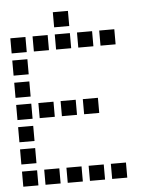

<svg xmlns="http://www.w3.org/2000/svg" viewBox="-54 -830 708 861"><g transform="rotate(-5 300.0 -400.0)"><path d="M217 -784Q216 -784 216 -784Q216 -784 216 -783V-717Q216 -716 216 -716Q216 -716 217 -716H283Q284 -716 284 -716Q284 -716 284 -717V-783Q284 -784 284 -784Q284 -784 283 -784ZM17 -684Q16 -684 16 -684Q16 -684 16 -683V-617Q16 -616 16 -616Q16 -616 17 -616H83Q84 -616 84 -616Q84 -616 84 -617V-683Q84 -684 84 -684Q84 -684 83 -684ZM117 -684Q116 -684 116 -684Q116 -684 116 -683V-617Q116 -616 116 -616Q116 -616 117 -616H183Q184 -616 184 -616Q184 -616 184 -617V-683Q184 -684 184 -684Q184 -684 183 -684ZM217 -684Q216 -684 216 -684Q216 -684 216 -683V-617Q216 -616 216 -616Q216 -616 217 -616H283Q284 -616 284 -616Q284 -616 284 -617V-683Q284 -684 284 -684Q284 -684 283 -684ZM317 -684Q316 -684 316 -684Q316 -684 316 -683V-617Q316 -616 316 -616Q316 -616 317 -616H383Q384 -616 384 -616Q384 -616 384 -617V-683Q384 -684 384 -684Q384 -684 383 -684ZM417 -684Q416 -684 416 -684Q416 -684 416 -683V-617Q416 -616 416 -616Q416 -616 417 -616H483Q484 -616 484 -616Q484 -616 484 -617V-683Q484 -684 484 -684Q484 -684 483 -684ZM17 -584Q16 -584 16 -584Q16 -584 16 -583V-517Q16 -516 16 -516Q16 -516 17 -516H83Q84 -516 84 -516Q84 -516 84 -517V-583Q84 -584 84 -584Q84 -584 83 -584ZM17 -484Q16 -484 16 -484Q16 -484 16 -483V-417Q16 -416 16 -416Q16 -416 17 -416H83Q84 -416 84 -416Q84 -416 84 -417V-483Q84 -484 84 -484Q84 -484 83 -484ZM17 -384Q16 -384 16 -384Q16 -384 16 -383V-317Q16 -316 16 -316Q16 -316 17 -316H83Q84 -316 84 -316Q84 -316 84 -317V-383Q84 -384 84 -384Q84 -384 83 -384ZM117 -384Q116 -384 116 -384Q116 -384 116 -383V-317Q116 -316 116 -316Q116 -316 117 -316H183Q184 -316 184 -316Q184 -316 184 -317V-383Q184 -384 184 -384Q184 -384 183 -384ZM217 -384Q216 -384 216 -384Q216 -384 216 -383V-317Q216 -316 216 -316Q216 -316 217 -316H283Q284 -316 284 -316Q284 -316 284 -317V-383Q284 -384 284 -384Q284 -384 283 -384ZM317 -384Q316 -384 316 -384Q316 -384 316 -383V-317Q316 -316 316 -316Q316 -316 317 -316H383Q384 -316 384 -316Q384 -316 384 -317V-383Q384 -384 384 -384Q384 -384 383 -384ZM17 -284Q16 -284 16 -284Q16 -284 16 -283V-217Q16 -216 16 -216Q16 -216 17 -216H83Q84 -216 84 -216Q84 -216 84 -217V-283Q84 -284 84 -284Q84 -284 83 -284ZM17 -184Q16 -184 16 -184Q16 -184 16 -183V-117Q16 -116 16 -116Q16 -116 17 -116H83Q84 -116 84 -116Q84 -116 84 -117V-183Q84 -184 84 -184Q84 -184 83 -184ZM17 -84Q16 -84 16 -84Q16 -84 16 -83V-17Q16 -16 16 -16Q16 -16 17 -16H83Q84 -16 84 -16Q84 -16 84 -17V-83Q84 -84 84 -84Q84 -84 83 -84ZM117 -84Q116 -84 116 -84Q116 -84 116 -83V-17Q116 -16 116 -16Q116 -16 117 -16H183Q184 -16 184 -16Q184 -16 184 -17V-83Q184 -84 184 -84Q184 -84 183 -84ZM217 -84Q216 -84 216 -84Q216 -84 216 -83V-17Q216 -16 216 -16Q216 -16 217 -16H283Q284 -16 284 -16Q284 -16 284 -17V-83Q284 -84 284 -84Q284 -84 283 -84ZM317 -84Q316 -84 316 -84Q316 -84 316 -83V-17Q316 -16 316 -16Q316 -16 317 -16H383Q384 -16 384 -16Q384 -16 384 -17V-83Q384 -84 384 -84Q384 -84 383 -84ZM417 -84Q416 -84 416 -84Q416 -84 416 -83V-17Q416 -16 416 -16Q416 -16 417 -16H483Q484 -16 484 -16Q484 -16 484 -17V-83Q484 -84 484 -84Q484 -84 483 -84Z"/></g></svg>

Font: Doto SemiBold
Style: Regular
Weight: 600
Monospace: yes
Version: Version 1.000